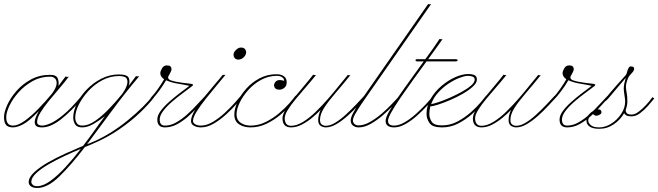

<svg xmlns="http://www.w3.org/2000/svg" viewBox="-62 -626 3281 957"><path d="M352 -140Q292 -70 241 -30.5Q190 9 148 9Q126 9 118.5 2Q111 -5 111 -18Q111 -28 117 -43Q123 -58 132 -73Q82 -21 52.5 -6Q23 9 3 9Q-22 9 -32 -3.5Q-42 -16 -42 -42Q-42 -67 -26 -102.5Q-10 -138 20 -172.5Q50 -207 92.5 -230Q135 -253 188 -253Q219 -253 226 -234.5Q233 -216 229 -197Q241 -214 250.5 -226Q260 -238 265 -245Q271 -241 281 -244Q260 -216 233 -184.5Q206 -153 181 -122.5Q156 -92 139.5 -65Q123 -38 123 -18Q123 -8 130.5 -4Q138 0 148 0Q163 0 189 -11Q215 -22 253.5 -53.5Q292 -85 343 -146ZM-31 -42Q-31 0 3 0Q28 0 62 -24.5Q96 -49 131 -85.5Q166 -122 196 -158L197 -159Q218 -188 220 -206.5Q222 -225 212.5 -234.5Q203 -244 188 -244Q140 -244 100 -221.5Q60 -199 30.5 -166Q1 -133 -15 -99Q-31 -65 -31 -42Z M531 -255Q573 -255 580 -237Q587 -219 579 -198Q590 -212 599 -224.5Q608 -237 616 -247Q621 -244 632 -246Q559 -160 494 -71.5Q429 17 372 93Q377 91 382 89Q387 87 392 85Q439 66 486 37Q533 8 574.5 -26Q616 -60 648.5 -92Q681 -124 699 -149L706 -141Q681 -108 637 -65.5Q593 -23 532 19Q471 61 395 93Q388 96 379.5 99.5Q371 103 361 107Q293 196 234 253.5Q175 311 123 311Q104 311 92.5 303Q81 295 81 282Q81 258 108.5 232.5Q136 207 178 183Q220 159 267 138Q314 117 352 101Q383 61 410.5 22Q438 -17 461 -47Q436 -27 405.5 -9Q375 9 348 9Q322 9 312.5 -6Q303 -21 303 -40Q303 -72 320.5 -109Q338 -146 369.5 -179Q401 -212 442.5 -233.5Q484 -255 531 -255ZM313 -40Q313 -24 321 -12Q329 0 348 0Q378 0 411.5 -23Q445 -46 479 -81Q513 -116 543 -153L544 -154Q561 -176 569 -197.5Q577 -219 570 -233Q563 -247 531 -247Q487 -247 447.5 -226Q408 -205 378 -172Q348 -139 330.5 -104Q313 -69 313 -40ZM94 281Q94 288 101 295Q108 302 123 302Q153 302 189.5 275.5Q226 249 265 206.5Q304 164 341 116Q304 131 261 151Q218 171 180 193Q142 215 118 237.5Q94 260 94 281Z M696 -131Q692 -127 690 -130.5Q688 -134 689 -138Q708 -158 727 -185.5Q746 -213 756 -231Q737 -244 737 -261Q737 -271 745.5 -285.5Q754 -300 769 -300Q783 -300 788 -294.5Q793 -289 793 -280Q793 -273 776 -243Q775 -236 780.5 -230.5Q786 -225 811 -219.5Q836 -214 892 -208Q897 -207 899.5 -204.5Q902 -202 896 -197Q877 -182 849.5 -162Q822 -142 795.5 -119Q769 -96 751.5 -73Q734 -50 734 -30Q734 0 760 0Q789 0 817.5 -16.5Q846 -33 872.5 -57Q899 -81 921.5 -106Q944 -131 960 -147L968 -141Q954 -127 932 -102Q910 -77 882.5 -51.5Q855 -26 824 -8.5Q793 9 760 9Q722 9 722 -30Q722 -50 738 -72Q754 -94 779 -116.5Q804 -139 831.5 -160Q859 -181 882 -198Q863 -203 827.5 -208.5Q792 -214 766 -226Q751 -200 731 -173Q711 -146 696 -131Z M1126 -329Q1114 -329 1108 -336.5Q1102 -344 1102 -354Q1102 -365 1114 -377Q1126 -389 1139 -389Q1153 -389 1159 -381.5Q1165 -374 1165 -367Q1165 -352 1153 -340.5Q1141 -329 1126 -329ZM939 9Q920 9 905 1Q890 -7 890 -23Q890 -44 909 -76Q928 -108 955.5 -142Q983 -176 1009 -206Q1035 -236 1048 -253Q1052 -252 1062 -253Q1045 -232 1018 -200Q991 -168 964 -134Q937 -100 918.5 -70.5Q900 -41 900 -23Q900 -13 911.5 -6.5Q923 0 939 0Q968 0 999 -18.5Q1030 -37 1058.5 -63.5Q1087 -90 1108.5 -114Q1130 -138 1139 -149L1147 -142Q1138 -132 1116.5 -107.5Q1095 -83 1065.5 -56Q1036 -29 1003.5 -10Q971 9 939 9Z M1331 -179Q1317 -179 1310.5 -185.5Q1304 -192 1304 -201Q1304 -210 1311.5 -218.5Q1319 -227 1332 -227Q1340 -227 1347 -225Q1354 -223 1354 -223Q1355 -233 1345 -240.5Q1335 -248 1318 -248Q1277 -248 1240.5 -228.5Q1204 -209 1176.5 -178.5Q1149 -148 1133 -115Q1117 -82 1117 -55Q1117 -28 1137.5 -14Q1158 0 1187 0Q1226 0 1262.5 -18Q1299 -36 1329.5 -62Q1360 -88 1381 -112Q1402 -136 1411 -149L1420 -143Q1412 -131 1390 -106Q1368 -81 1336.5 -54.5Q1305 -28 1267 -9.5Q1229 9 1187 9Q1153 9 1129.5 -6.5Q1106 -22 1106 -55Q1106 -83 1121.5 -117.5Q1137 -152 1165 -183.5Q1193 -215 1231.5 -235.5Q1270 -256 1316 -256Q1339 -256 1353 -246Q1367 -236 1367 -216Q1367 -198 1355.5 -188.5Q1344 -179 1331 -179Z M1499 -254Q1502 -251 1513 -252Q1489 -222 1462 -191Q1435 -160 1411 -131Q1387 -102 1372 -77.5Q1357 -53 1357 -36Q1357 -20 1364.5 -9.5Q1372 1 1389 1Q1416 1 1447.5 -18Q1479 -37 1511 -68Q1543 -99 1573 -133.5Q1603 -168 1628.5 -200Q1654 -232 1672 -253Q1677 -249 1685 -252Q1642 -199 1607.5 -159Q1573 -119 1553 -87.5Q1533 -56 1533 -28Q1533 -12 1542 -5.5Q1551 1 1562 1Q1584 1 1610 -15Q1636 -31 1662 -55Q1688 -79 1712 -104Q1736 -129 1753 -148L1761 -141Q1745 -124 1721.5 -98.5Q1698 -73 1670.5 -48.5Q1643 -24 1615 -7.5Q1587 9 1562 9Q1548 9 1536 1Q1524 -7 1524 -28Q1524 -41 1527.5 -54Q1531 -67 1536 -78Q1517 -58 1492.5 -38Q1468 -18 1441.5 -4.5Q1415 9 1389 9Q1346 9 1346 -36Q1346 -55 1362.5 -81.5Q1379 -108 1404 -138.5Q1429 -169 1454.5 -199Q1480 -229 1499 -254Z M2072 -606Q2077 -603 2087 -606L1762 -140Q1754 -129 1738.5 -106Q1723 -83 1710 -60.5Q1697 -38 1697 -26Q1697 -15 1705 -8Q1713 -1 1725 -1Q1752 -1 1782 -18Q1812 -35 1840.5 -59.5Q1869 -84 1892 -108.5Q1915 -133 1929 -148L1936 -142Q1923 -128 1900 -103Q1877 -78 1847.5 -52.5Q1818 -27 1786.5 -9Q1755 9 1725 9Q1709 9 1697.5 0Q1686 -9 1686 -26Q1686 -40 1698.5 -63.5Q1711 -87 1727 -110.5Q1743 -134 1752 -147Z M2019 -320Q2009 -320 2009 -326Q2009 -331 2019 -331H2058Q2078 -358 2096 -383.5Q2114 -409 2129 -432Q2136 -429 2144 -431Q2128 -408 2109.5 -382.5Q2091 -357 2072 -331H2209Q2212 -331 2215.5 -330Q2219 -329 2219 -326Q2219 -322 2215.5 -321Q2212 -320 2209 -320H2064Q2029 -272 1995 -225Q1961 -178 1933 -137Q1905 -96 1888.5 -66.5Q1872 -37 1872 -24Q1872 0 1902 0Q1926 0 1954 -16Q1982 -32 2009.5 -56.5Q2037 -81 2060 -105.5Q2083 -130 2096 -148L2104 -142Q2090 -124 2067 -99Q2044 -74 2016 -49Q1988 -24 1958.5 -7.5Q1929 9 1902 9Q1883 9 1871.5 1.5Q1860 -6 1860 -24Q1860 -39 1877 -69.5Q1894 -100 1922 -141Q1950 -182 1983.5 -228Q2017 -274 2050 -320Z M2141 9Q2094 9 2079 -12.5Q2064 -34 2064 -58Q2064 -99 2085 -134.5Q2106 -170 2139 -198Q2172 -226 2207.5 -241.5Q2243 -257 2271 -257Q2291 -257 2303 -251.5Q2315 -246 2315 -229Q2315 -213 2295 -194.5Q2275 -176 2244.5 -158.5Q2214 -141 2181 -127Q2148 -113 2121.5 -104.5Q2095 -96 2083 -96Q2078 -77 2078 -58Q2078 -38 2089.5 -19.5Q2101 -1 2141 -1Q2182 -1 2218.5 -20.5Q2255 -40 2285 -66.5Q2315 -93 2334.5 -116.5Q2354 -140 2361 -149L2368 -143Q2362 -134 2342 -109.5Q2322 -85 2291.5 -58Q2261 -31 2223 -11Q2185 9 2141 9ZM2270 -248Q2255 -248 2229.5 -238.5Q2204 -229 2175.5 -210.5Q2147 -192 2123 -166Q2099 -140 2087 -107Q2100 -109 2125.5 -117.5Q2151 -126 2181.5 -139.5Q2212 -153 2240 -168.5Q2268 -184 2286 -199.5Q2304 -215 2304 -229Q2304 -240 2294 -244Q2284 -248 2270 -248Z M2448 -254Q2451 -251 2462 -252Q2438 -222 2411 -191Q2384 -160 2360 -131Q2336 -102 2321 -77.5Q2306 -53 2306 -36Q2306 -20 2313.5 -9.5Q2321 1 2338 1Q2365 1 2396.5 -18Q2428 -37 2460 -68Q2492 -99 2522 -133.5Q2552 -168 2577.5 -200Q2603 -232 2621 -253Q2626 -249 2634 -252Q2591 -199 2556.5 -159Q2522 -119 2502 -87.5Q2482 -56 2482 -28Q2482 -12 2491 -5.5Q2500 1 2511 1Q2533 1 2559 -15Q2585 -31 2611 -55Q2637 -79 2661 -104Q2685 -129 2702 -148L2710 -141Q2694 -124 2670.5 -98.5Q2647 -73 2619.5 -48.5Q2592 -24 2564 -7.5Q2536 9 2511 9Q2497 9 2485 1Q2473 -7 2473 -28Q2473 -41 2476.5 -54Q2480 -67 2485 -78Q2466 -58 2441.5 -38Q2417 -18 2390.5 -4.5Q2364 9 2338 9Q2295 9 2295 -36Q2295 -55 2311.5 -81.5Q2328 -108 2353 -138.5Q2378 -169 2403.5 -199Q2429 -229 2448 -254Z M2701 -131Q2697 -127 2695 -130.5Q2693 -134 2694 -138Q2713 -158 2732 -185.5Q2751 -213 2761 -231Q2742 -244 2742 -261Q2742 -271 2750.5 -285.5Q2759 -300 2774 -300Q2788 -300 2793 -294.5Q2798 -289 2798 -280Q2798 -273 2781 -243Q2780 -236 2785.5 -230.5Q2791 -225 2816 -219.5Q2841 -214 2897 -208Q2902 -207 2904.5 -204.5Q2907 -202 2901 -197Q2882 -182 2854.5 -162Q2827 -142 2800.5 -119Q2774 -96 2756.5 -73Q2739 -50 2739 -30Q2739 0 2765 0Q2794 0 2822.5 -16.5Q2851 -33 2877.5 -57Q2904 -81 2926.5 -106Q2949 -131 2965 -147L2973 -141Q2959 -127 2937 -102Q2915 -77 2887.5 -51.5Q2860 -26 2829 -8.5Q2798 9 2765 9Q2727 9 2727 -30Q2727 -50 2743 -72Q2759 -94 2784 -116.5Q2809 -139 2836.5 -160Q2864 -181 2887 -198Q2868 -203 2832.5 -208.5Q2797 -214 2771 -226Q2756 -200 2736 -173Q2716 -146 2701 -131Z M2925 16Q2893 16 2877 5Q2861 -6 2861 -25Q2861 -41 2871.5 -53.5Q2882 -66 2896 -73.5Q2910 -81 2918 -81Q2929 -81 2932.5 -76.5Q2936 -72 2936 -67Q2936 -59 2926.5 -54Q2917 -49 2911 -49Q2904 -49 2898.5 -53.5Q2893 -58 2893 -58Q2888 -57 2879 -47Q2870 -37 2870 -25Q2870 -13 2883 -2Q2896 9 2925 9Q2955 9 2984.5 -9.5Q3014 -28 3034 -58Q3054 -88 3054 -120Q3054 -131 3050.5 -152Q3047 -173 3047 -185Q3047 -196 3050 -210.5Q3053 -225 3057 -238Q3039 -217 3017.5 -191.5Q2996 -166 2980 -147Q2964 -128 2961 -126Q2954 -120 2951 -123.5Q2948 -127 2954 -133Q2965 -147 2981.5 -166.5Q2998 -186 3015 -205Q3032 -224 3044.5 -237.5Q3057 -251 3058 -253Q3061 -257 3063.5 -267Q3066 -277 3070.5 -286Q3075 -295 3082 -295Q3099 -295 3099 -283Q3099 -274 3086.5 -261Q3074 -248 3070 -240Q3058 -212 3058 -195.5Q3058 -179 3061.5 -163.5Q3065 -148 3065 -120Q3065 -100 3057 -79Q3056 -70 3061.5 -62.5Q3067 -55 3087 -55Q3102 -55 3121 -69Q3140 -83 3158.5 -103Q3177 -123 3190 -142L3199 -135Q3186 -119 3167.5 -98Q3149 -77 3128 -61.5Q3107 -46 3086 -46Q3069 -46 3060.5 -50.5Q3052 -55 3049 -62Q3031 -30 2998 -7Q2965 16 2925 16Z"/></svg>

Font: Kapakana Light
Style: Regular
Weight: 300
Designer: Kyosuke Nagai
Version: Version 1.000